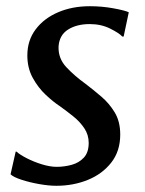

<svg xmlns="http://www.w3.org/2000/svg" viewBox="-20 -588 468 618"><path d="M378 -470.5H373.5Q363.5 -481.5 334.5 -496Q305.5 -510.5 269 -510.5Q227 -510.5 199 -492.8Q171 -475 168.5 -438.5Q167 -400 193.5 -371.8Q220 -343.5 255.5 -318Q280.5 -299 306.2 -277Q332 -255 349.5 -225.8Q367 -196.5 367 -155Q367 -101.5 338.2 -64.8Q309.5 -28 262.8 -9Q216 10 161 10Q137 10 106 4.5Q75 -1 49 -9.5Q23 -18 14 -27L30.5 -100H33Q44 -90 66.5 -78.5Q89 -67 115 -59Q141 -51 162.5 -51Q187 -51 210.8 -57.5Q234.5 -64 250 -80.8Q265.5 -97.5 265.5 -128Q265.5 -154 251.5 -175Q237.5 -196 215.8 -213.5Q194 -231 171.5 -247Q151 -260.5 127 -283Q103 -305.5 85.5 -337.2Q68 -369 68 -409.5Q68 -458 94.8 -493.5Q121.5 -529 167 -548.5Q212.5 -568 269 -568Q308.5 -568 345.2 -561.2Q382 -554.5 394.5 -548.5Z"/></svg>

Font: Merriweather
Style: Italic
Weight: 400
Italic angle: -7.8°
Designer: Eben Sorkin
Foundry: Eben Sorkin
Version: Version 2.100